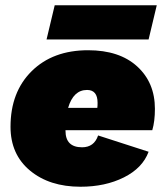

<svg xmlns="http://www.w3.org/2000/svg" viewBox="-20 -701 628 730"><path d="M576 -681 545 -551H157L188 -681ZM315 -510Q434 -510 501.5 -448.5Q569 -387 569 -287Q569 -240 559 -206H229V-204Q229 -141 292 -141Q338 -141 353 -186L545 -124Q522 -62 451 -26.5Q380 9 286 9Q168 9 94 -52.5Q20 -114 20 -219Q20 -351 100.5 -430.5Q181 -510 315 -510ZM311 -359Q259 -359 239 -291H350Q351 -298 351 -310Q351 -359 311 -359Z"/></svg>

Font: Elaine Sans Black
Style: Italic
Weight: 900
Italic angle: -13°
Designer: Wei Huang
Foundry: Wei Huang
Version: Version 2.001;December 24, 2019;FontCreator 12.0.0.2547 64-b